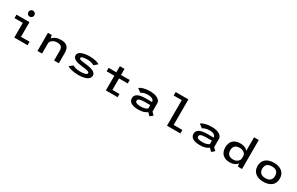

<svg xmlns="http://www.w3.org/2000/svg" viewBox="281 -2685 7088 4586"><g transform="rotate(30 3825.0 -392.0)"><path d="M479 -639.5Q455 -615.5 420.5 -615.5Q386 -615.5 362.2 -639.5Q338.5 -663.5 338.5 -698Q338.5 -732.5 362.2 -756.5Q386 -780.5 420.5 -780.5Q455 -780.5 479 -756.5Q503 -732.5 503 -698Q503 -663.5 479 -639.5ZM483.5 -95.5H719.5V0H353.5V-404.5H125V-500H483.5Z M993 0V-500H1097.5L1116 -415Q1151.5 -460.5 1212.8 -485.8Q1274 -511 1353.5 -511Q1470 -511 1525.8 -456.2Q1581.5 -401.5 1581.5 -285V0H1451V-262Q1451 -342 1416 -376.5Q1381 -411 1302.5 -411Q1233 -411 1179.2 -375.5Q1125.5 -340 1119 -289V0Z M2124 11Q2023 11 1940.2 -7.8Q1857.5 -26.5 1817.5 -56.5L1915 -131Q1940 -109.5 1998.8 -95.8Q2057.5 -82 2126.5 -82Q2208 -82 2257.5 -98.5Q2307 -115 2307 -146Q2307 -173.5 2255 -188.5Q2203 -203.5 2092.5 -214Q2032 -220.5 1986.5 -231.5Q1941 -242.5 1905 -260.5Q1869 -278.5 1850.5 -305.5Q1832 -332.5 1832 -368Q1832 -404.5 1858 -433Q1884 -461.5 1927.8 -478.2Q1971.5 -495 2024.8 -503.5Q2078 -512 2137 -512Q2243.5 -512 2317.5 -492Q2391.5 -472 2410.5 -448.5L2318.5 -369.5Q2304 -387.5 2246.2 -403.2Q2188.5 -419 2133.5 -419Q2062 -419 2011.8 -406Q1961.5 -393 1961.5 -366.5Q1961.5 -340 2004 -327.2Q2046.5 -314.5 2141.5 -306Q2435.5 -277 2435.5 -151.5Q2435.5 -110 2410.5 -78Q2385.5 -46 2341.8 -27Q2298 -8 2243.2 1.5Q2188.5 11 2124 11Z M2666.5 -404.5V-500H2879V-668.5H3008V-500H3248V-404.5H3008V-88.5H3203.5V0H2879V-404.5Z M3808 -512Q3889.5 -512 3953.8 -493.5Q4018 -475 4057.5 -436Q4097 -397 4097 -342.5V-119.5L4167 -48L4090 15.5L4016 -57Q3983 -29 3922.8 -9Q3862.5 11 3773.5 11Q3647.5 11 3578 -30.2Q3508.5 -71.5 3508.5 -153Q3508.5 -311.5 3801 -311.5H3972V-320.5Q3972 -351.5 3946.5 -373Q3921 -394.5 3883.2 -403.8Q3845.5 -413 3800 -413Q3745 -413 3693.8 -397.8Q3642.5 -382.5 3621 -361.5L3519 -436Q3549.5 -467 3627.8 -489.5Q3706 -512 3808 -512ZM3792.5 -82Q3852 -82 3899.8 -95.8Q3947.5 -109.5 3972 -133V-226.5H3820Q3724 -226.5 3680 -209.5Q3636 -192.5 3636 -155Q3636 -115.5 3676 -98.8Q3716 -82 3792.5 -82Z M4693.5 -95.5H4934V0H4565V-704.5H4342V-800H4693.5Z M5508 -512Q5589.5 -512 5653.8 -493.5Q5718 -475 5757.5 -436Q5797 -397 5797 -342.5V-119.5L5867 -48L5790 15.5L5716 -57Q5683 -29 5622.8 -9Q5562.5 11 5473.5 11Q5347.5 11 5278 -30.2Q5208.5 -71.5 5208.5 -153Q5208.5 -311.5 5501 -311.5H5672V-320.5Q5672 -351.5 5646.5 -373Q5621 -394.5 5583.2 -403.8Q5545.5 -413 5500 -413Q5445 -413 5393.8 -397.8Q5342.5 -382.5 5321 -361.5L5219 -436Q5249.5 -467 5327.8 -489.5Q5406 -512 5508 -512ZM5492.5 -82Q5552 -82 5599.8 -95.8Q5647.5 -109.5 5672 -133V-226.5H5520Q5424 -226.5 5380 -209.5Q5336 -192.5 5336 -155Q5336 -115.5 5376 -98.8Q5416 -82 5492.5 -82Z M6294.5 -511Q6436.5 -511 6504.5 -427.5V-800H6634.5V0H6522.5L6504.5 -71V-79Q6472.5 -37 6420 -13Q6367.5 11 6296.5 11Q6173.5 11 6101 -55.8Q6028.5 -122.5 6028.5 -251Q6028.5 -315.5 6048 -365.5Q6067.5 -415.5 6103.2 -447.2Q6139 -479 6187.2 -495Q6235.5 -511 6294.5 -511ZM6336 -89Q6403 -89 6448.2 -123.8Q6493.5 -158.5 6504.5 -206V-305Q6492.5 -349.5 6447.5 -380.2Q6402.5 -411 6337 -411Q6254 -411 6209.8 -371.2Q6165.5 -331.5 6165.5 -251Q6165.5 -170.5 6209.5 -129.8Q6253.5 -89 6336 -89Z M7225 11Q7159.5 11 7104.8 -4.8Q7050 -20.5 7007.8 -51.8Q6965.5 -83 6941.8 -134Q6918 -185 6918 -251Q6918 -317 6941.8 -368Q6965.5 -419 7007.8 -450Q7050 -481 7104.8 -496.5Q7159.5 -512 7225 -512Q7290 -512 7344.8 -496.2Q7399.5 -480.5 7441.8 -449.5Q7484 -418.5 7507.8 -367.8Q7531.5 -317 7531.5 -251Q7531.5 -185 7507.8 -134Q7484 -83 7441.8 -51.8Q7399.5 -20.5 7344.8 -4.8Q7290 11 7225 11ZM7225 -89Q7309.5 -89 7355 -129.2Q7400.5 -169.5 7400.5 -251Q7400.5 -332.5 7355 -372.2Q7309.5 -412 7225 -412Q7140 -412 7094.2 -372.2Q7048.5 -332.5 7048.5 -251Q7048.5 -169 7094.2 -129Q7140 -89 7225 -89Z"/></g></svg>

Font: League Mono Wide Medium
Style: Regular
Weight: 500
Width: 8
Designer: Tyler Finck
Foundry: The League of Moveable Type / Tyler Finck
Version: Version 2.210